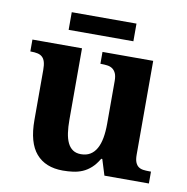

<svg xmlns="http://www.w3.org/2000/svg" viewBox="-78 -761 824 847"><g transform="rotate(10 333.5 -337.5)"><path d="M442.9 0 420.9 -70.8H416Q400.9 -44.9 383.3 -29.1Q365.7 -13.2 345.7 -4.6Q325.7 3.9 303.5 6.8Q281.2 9.8 257.8 9.8Q179.7 9.8 137.9 -38.6Q96.2 -86.9 96.2 -188V-412.1Q96.2 -434.1 92.3 -447.8Q88.4 -461.4 80.1 -469.2Q71.8 -477.1 58.8 -480Q45.9 -482.9 27.8 -482.9H25.9V-536.1H248V-215.8Q248 -183.6 251.7 -157.7Q255.4 -131.8 264.2 -113.5Q272.9 -95.2 287.6 -85.2Q302.2 -75.2 324.2 -75.2Q348.1 -75.2 365.5 -85.7Q382.8 -96.2 393.8 -116Q404.8 -135.7 409.9 -163.8Q415 -191.9 415 -227.1V-418.9Q415 -440.9 409.2 -453.6Q403.3 -466.3 393.6 -472.9Q383.8 -479.5 370.6 -481.2Q357.4 -482.9 342.8 -482.9H339.8V-536.1H566.9V-116.2Q566.9 -94.2 572 -81.8Q577.1 -69.3 585.9 -63Q594.7 -56.6 606.9 -54.9Q619.1 -53.2 633.8 -53.2H642.1V0ZM465.8 -606H175.8V-685.1H465.8Z"/></g></svg>

Font: Droids
Style: b
Weight: 700
Foundry: Ascender Corporation
Version: Version 1.00 build 113